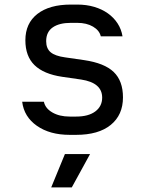

<svg xmlns="http://www.w3.org/2000/svg" viewBox="-20 -580 640 840"><path d="M285 10Q198 10 141.5 -29.5Q85 -69 77 -135H172Q178 -106 209 -88Q240 -70 285 -70H313Q367 -70 397 -92.5Q427 -115 427 -153Q427 -218 335 -232L252 -244Q171 -256 131 -295Q91 -334 91 -404Q91 -478 143.5 -519Q196 -560 290 -560H318Q358 -560 392 -550Q426 -540 452 -521.5Q478 -503 494.5 -477.5Q511 -452 516 -421H421Q415 -447 387 -463.5Q359 -480 318 -480H290Q239 -480 210.5 -460Q182 -440 182 -400Q182 -368 201.5 -351.5Q221 -335 265 -329L348 -317Q437 -304 477.5 -265Q518 -226 518 -154Q518 -77 464.5 -33.5Q411 10 313 10ZM374 94 294 240H204L264 94Z"/></svg>

Font: JetBrainsMono NF
Style: Regular
Weight: 400
Monospace: yes
Designer: Philipp Nurullin, Konstantin Bulenkov
Foundry: JetBrains
Version: Version 1.0.2; ttfautohint (v1.8.3)